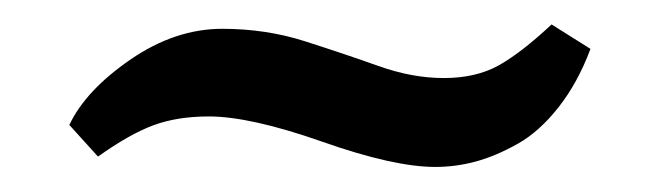

<svg xmlns="http://www.w3.org/2000/svg" viewBox="-20 -338 529 154"><path d="M58.6 -212.4 35.6 -237.8Q48.8 -265.6 84.7 -290.3Q120.6 -314.9 158.2 -314.9Q193.4 -314.9 224.6 -304.9Q255.9 -294.9 283.2 -285.2Q310.5 -275.4 335.9 -275.4Q361.8 -275.4 380.1 -285.6Q398.4 -295.9 422.4 -318.4L453.6 -298.8Q443.4 -271.5 428 -252Q412.6 -232.4 395.3 -222.7Q377.9 -212.9 361.8 -208.5Q345.7 -204.1 329.1 -204.1Q295.9 -204.1 238.3 -224.4Q180.7 -244.6 147.5 -244.6Q122.1 -244.6 103 -237.5Q84 -230.5 58.6 -212.4Z"/></svg>

Font: Fjord
Style: One
Weight: 400
Designer: Viktoriya Grabowska
Foundry: Viktoriya Grabowska
Version: Version 1.002